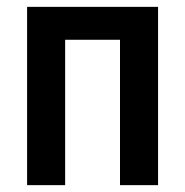

<svg xmlns="http://www.w3.org/2000/svg" viewBox="-20 -540 540 560"><path d="M59 0V-520H441V0H330V-424H170V0Z"/></svg>

Font: Iosevka Curly
Style: Bold
Weight: 700
Monospace: yes
Designer: Belleve Invis
Foundry: Belleve Invis
Version: Version 22.1.2; ttfautohint (v1.8.4)